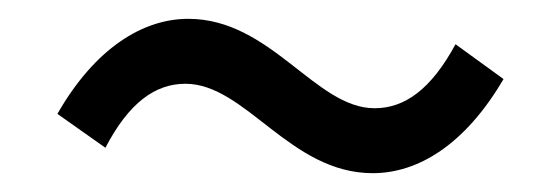

<svg xmlns="http://www.w3.org/2000/svg" viewBox="-20 -471 595 204"><path d="M376 -287C424 -287 474 -317 515 -387L464 -424C438 -376 410 -356 378 -356C315 -356 268 -451 180 -451C132 -451 81 -420 41 -350L92 -314C117 -362 145 -382 177 -382C241 -382 288 -287 376 -287Z"/></svg>

Font: Noto Sans HK
Style: Regular
Weight: 400
Designer: Ryoko NISHIZUKA 西塚涼子 (kana, bopomofo & ideographs); Paul D. Hunt (Latin, Greek & Cyrillic); Sandoll Communications 산돌커뮤니
Foundry: Adobe
Version: Version 2.004;hotconv 1.0.118;makeotfexe 2.5.65603